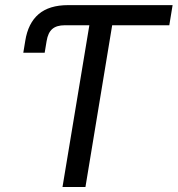

<svg xmlns="http://www.w3.org/2000/svg" viewBox="-20 -748 710 768"><path d="M73.2 -537.1 81.1 -585Q92.3 -655.3 134.5 -691.4Q176.8 -727.5 252.4 -727.5H298.3L284.7 -647H239.3Q206.5 -647 189.2 -632.1Q171.9 -617.2 166.5 -584L158.7 -537.1ZM284.7 -647 298.3 -727.5H670.4L657.2 -647H428.7L321.8 0H230L337.4 -647Z"/></svg>

Font: Inter 18pt
Style: Italic
Weight: 400
Italic angle: -9.3988°
Designer: Rasmus Andersson
Foundry: rsms
Version: Version 4.001;git-66647c0bb